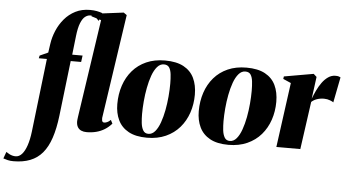

<svg xmlns="http://www.w3.org/2000/svg" viewBox="-211 -934 2356 1301"><g transform="rotate(5 967.0 -283.0)"><path d="M102 -561.5Q108.5 -607.5 127.5 -652.5Q146.5 -697.5 177.5 -734.2Q208.5 -771 251.8 -793Q295 -815 350.5 -815Q377 -815 397.5 -811Q418 -807 434.5 -801L415.5 -746Q402 -760.5 390.8 -769.2Q379.5 -778 356 -778Q338.5 -778 321.2 -765.2Q304 -752.5 290.8 -720.2Q277.5 -688 271 -630L256.5 -502.5H327L321 -458.5H250L206 -83Q195.5 5.5 174.2 69Q153 132.5 119 172.8Q85 213 36.2 232.2Q-12.5 251.5 -77.5 251.5Q-100 251.5 -116.2 247.5Q-132.5 243.5 -147 238.5L-130.5 193Q-119.5 200.5 -109 206Q-98.5 211.5 -87.8 214.2Q-77 217 -66 217Q-42 217 -23 196Q-4 175 9.5 135.2Q23 95.5 29.5 40.5L88 -458.5H33L37 -477L93.5 -502.5ZM496 -92.5Q496 -74 500.2 -68.5Q504.5 -63 512 -63Q520.5 -63 532 -67.8Q543.5 -72.5 556 -85L568.5 -60.5Q547.5 -36.5 521.5 -20.2Q495.5 -4 464.8 4Q434 12 398.5 12Q378 12 362.2 5Q346.5 -2 337.8 -17Q329 -32 329 -56Q329 -60.5 330 -68.2Q331 -76 332.2 -85.8Q333.5 -95.5 335 -105L431 -752.5L364 -773L366.5 -790L579.5 -817L601 -801.5Z M887 -518Q965 -518 1013.8 -491.5Q1062.5 -465 1085.2 -417.2Q1108 -369.5 1108 -304.5Q1108 -239.5 1088.5 -181.8Q1069 -124 1031 -80Q993 -36 937.2 -11Q881.5 14 809.5 14Q732.5 14 684 -12.8Q635.5 -39.5 612.8 -87Q590 -134.5 590 -196Q590 -264 609.5 -322.5Q629 -381 667 -425Q705 -469 760.2 -493.5Q815.5 -518 887 -518ZM881.5 -491Q855.5 -491 835.8 -468Q816 -445 802.2 -406.8Q788.5 -368.5 779.8 -322.5Q771 -276.5 767 -229.5Q763 -182.5 763 -143Q763 -112.5 766.2 -82.5Q769.5 -52.5 781 -32.8Q792.5 -13 817 -13Q843 -13 862.8 -36.5Q882.5 -60 896.2 -98.8Q910 -137.5 918.8 -184Q927.5 -230.5 931.5 -277.5Q935.5 -324.5 935.5 -364Q935.5 -399.5 932.2 -428.2Q929 -457 917.8 -474Q906.5 -491 881.5 -491Z M1441 -518Q1519 -518 1567.8 -491.5Q1616.5 -465 1639.2 -417.2Q1662 -369.5 1662 -304.5Q1662 -239.5 1642.5 -181.8Q1623 -124 1585 -80Q1547 -36 1491.2 -11Q1435.5 14 1363.5 14Q1286.5 14 1238 -12.8Q1189.5 -39.5 1166.8 -87Q1144 -134.5 1144 -196Q1144 -264 1163.5 -322.5Q1183 -381 1221 -425Q1259 -469 1314.2 -493.5Q1369.5 -518 1441 -518ZM1435.5 -491Q1409.5 -491 1389.8 -468Q1370 -445 1356.2 -406.8Q1342.5 -368.5 1333.8 -322.5Q1325 -276.5 1321 -229.5Q1317 -182.5 1317 -143Q1317 -112.5 1320.2 -82.5Q1323.5 -52.5 1335 -32.8Q1346.5 -13 1371 -13Q1397 -13 1416.8 -36.5Q1436.5 -60 1450.2 -98.8Q1464 -137.5 1472.8 -184Q1481.5 -230.5 1485.5 -277.5Q1489.5 -324.5 1489.5 -364Q1489.5 -399.5 1486.2 -428.2Q1483 -457 1471.8 -474Q1460.5 -491 1435.5 -491Z M1689 0 1749 -440 1695.5 -463.5 1698 -480.5 1898 -515.5 1919 -496.5 1907 -406 1899 -346.5Q1909.5 -374.5 1923.5 -404Q1937.5 -433.5 1955.8 -458.8Q1974 -484 1996.8 -499.8Q2019.5 -515.5 2046.5 -515.5Q2060.5 -515.5 2069 -512.8Q2077.5 -510 2081 -507.5L2047 -334.5Q2044 -338.5 2024.5 -346.2Q2005 -354 1983 -354Q1969.5 -354 1957.2 -352Q1945 -350 1934.2 -346.2Q1923.5 -342.5 1914.2 -337Q1905 -331.5 1897.5 -324.5L1852 0Z"/></g></svg>

Font: Merriweather 144pt Black
Style: Italic
Weight: 900
Italic angle: -7.8°
Version: Version 2.101